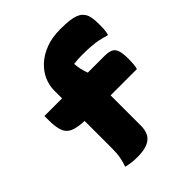

<svg xmlns="http://www.w3.org/2000/svg" viewBox="-216 -896 1032 1032"><g transform="rotate(-45 300.0 -380.0)"><path d="M28 -500H482Q514 -500 532 -492Q550 -484 557.5 -462Q565 -440 565 -396Q565 -377 563.5 -359Q562 -341 558 -327H205Q134 -327 95.5 -337.5Q57 -348 42.5 -378Q28 -408 28 -466Q28 -483 28 -489.5Q28 -496 28 -500ZM358 -96Q358 -62 345.5 -38.5Q333 -15 304 -2.5Q275 10 225 10Q204 10 183 7.5Q162 5 142 0Q152 -28 157 -54.5Q162 -81 162 -116Q162 -157 162 -210.5Q162 -264 162 -324Q162 -384 162 -445Q162 -506 162 -560Q162 -598 178 -635Q194 -672 226.5 -702.5Q259 -733 307 -751.5Q355 -770 418 -770Q460 -770 487 -766.5Q514 -763 531.5 -756Q549 -749 558 -739Q574 -724 579.5 -700Q585 -676 585 -641Q585 -621 584 -603.5Q583 -586 578 -567H572Q547 -575 521.5 -580Q496 -585 467 -587Q438 -589 400 -589Q386 -589 370.5 -588Q355 -587 339 -585Q340 -564 345 -542Q350 -520 358 -499Q358 -477 358 -440Q358 -403 358 -357.5Q358 -312 358 -264.5Q358 -217 358 -173Q358 -129 358 -96Z"/></g></svg>

Font: Recursive Monospace Casual Black
Style: Regular
Weight: 900
Version: Version 1.047